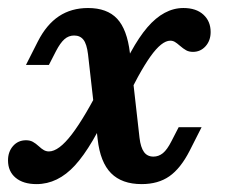

<svg xmlns="http://www.w3.org/2000/svg" viewBox="-23 -448 561 479"><path d="M220.6 -100.7 196.6 -312.6Q193.4 -338.5 185.1 -348.9Q176.9 -359.4 161.9 -359.4Q148.2 -359.4 137.7 -350.1Q127.3 -340.9 116.8 -320.7L99 -286H41.8L71.6 -344.9Q93 -386.8 123.9 -407.4Q154.9 -428 196.6 -428Q244.1 -428 269.1 -401.4Q294.1 -374.8 301.1 -316L325.1 -104Q327.9 -80.3 336.2 -68.8Q344.5 -57.3 359.8 -57.3Q372.7 -57.3 383.4 -65.9Q394.1 -74.6 404.9 -96L422.7 -130.6H479.9L450.1 -71.8Q427.5 -27.7 399.5 -8.2Q371.6 11.3 330.3 11.3Q281.1 11.3 254.1 -15.9Q227.1 -43.1 220.6 -100.7ZM-3 -47.9Q-3 -69.4 9.6 -83.8Q22.3 -98.1 41.9 -98.1Q51.7 -98.1 58.9 -94.2Q66 -90.3 74.1 -82.9Q80.7 -76.7 86.6 -73.4Q92.5 -70.2 99 -70.2Q123.6 -70.2 156.2 -112.9Q188.9 -155.6 233.7 -244.4L255.4 -190.3Q207 -82.2 164.1 -35.5Q121.3 11.3 68.2 11.3Q34.9 11.3 15.9 -4.6Q-3 -20.4 -3 -47.9ZM434.6 -428Q466.4 -428 484.4 -411.5Q502.5 -395 502.5 -368.2Q502.5 -346.8 489.9 -332.7Q477.2 -318.6 458.5 -318.6Q448.6 -318.6 441.5 -322.5Q434.4 -326.4 425.4 -334.2Q418.4 -340.4 413.1 -343.5Q407.9 -346.5 401.8 -346.5Q380.4 -346.5 352.2 -306.9Q324 -267.2 284.8 -184.4L260.6 -226.4Q303.4 -331.8 344.7 -379.9Q386.1 -428 434.6 -428Z"/></svg>

Font: Playfair Micro SmCond SmLight
Style: Italic
Weight: 360
Width: 4
Italic angle: -15.6°
Designer: Claus Eggers Sørensen
Foundry: Claus Eggers Sørensen
Version: Version 2.203;Glyphs 3.3 (3326)